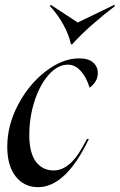

<svg xmlns="http://www.w3.org/2000/svg" viewBox="-20 -761 495 793"><path d="M307 -520Q345 -520 364.5 -503Q384 -486 384 -459Q384 -439 373.5 -423Q363 -407 350 -399Q337 -442 313.5 -468Q290 -494 260 -494Q219 -494 182 -453Q145 -412 123 -344.5Q101 -277 101 -203Q101 -129 128.5 -93Q156 -57 202 -57Q238 -57 271 -87Q304 -117 339 -187H347Q252 12 137 12Q80 12 45 -32Q10 -76 10 -155Q10 -244 55 -329Q100 -414 169.5 -467Q239 -520 307 -520ZM278 -578H273Q265 -617 241.5 -659.5Q218 -702 186 -736L190 -741L301 -668L452 -741L455 -736Q406 -699 358.5 -657Q311 -615 278 -578Z"/></svg>

Font: Nyght Serif Italic
Style: Regular
Weight: 400
Italic angle: -16°
Designer: Maksym Kobuzan
Version: Version 0.410